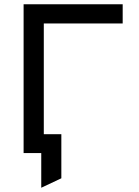

<svg xmlns="http://www.w3.org/2000/svg" viewBox="-20 -720 656 903"><path d="M174 163V0H123.5V-89H268.5V118.5ZM91 0V-700H557V-609.5H186V0Z"/></svg>

Font: Overpass Mono Medium
Style: Regular
Weight: 500
Monospace: yes
Designer: Delve Withrington, Dave Bailey
Foundry: Delve Fonts LLC
Version: Version 4.000